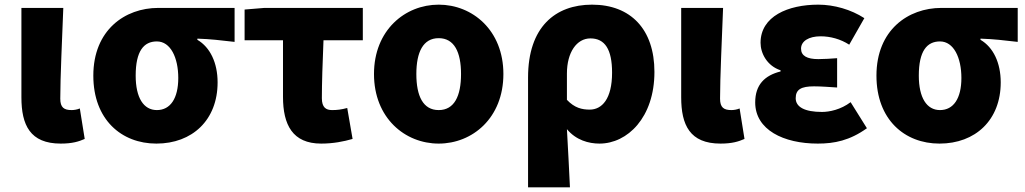

<svg xmlns="http://www.w3.org/2000/svg" viewBox="-20 -603 4406 825"><path d="M241 14C291 14 319 5 344 -6L323 -137C312 -132 297 -130 288 -130C255 -130 239 -141 239 -179C239 -269 247 -439 252 -569H72V-185C72 -66 109 14 241 14Z M652 14C806 14 915 -87 915 -249C915 -333 883 -400 828 -432V-437C887 -435 926 -430 988 -423V-569H660C517 -569 381 -474 381 -278C381 -89 502 14 652 14ZM654 -130C597 -130 563 -183 563 -278C563 -384 598 -425 654 -425C713 -425 746 -355 746 -268C746 -180 712 -130 654 -130Z M1360 14C1412 14 1457 5 1495 -6L1472 -139C1446 -132 1428 -130 1407 -130C1381 -130 1363 -141 1363 -181C1363 -242 1366 -336 1370 -430H1539V-569H1116L1031 -562V-430H1196V-187C1196 -67 1237 14 1360 14Z M1865 14C2010 14 2143 -96 2143 -285C2143 -473 2010 -583 1865 -583C1720 -583 1587 -473 1587 -285C1587 -96 1720 14 1865 14ZM1865 -130C1798 -130 1769 -190 1769 -285C1769 -379 1798 -439 1865 -439C1932 -439 1961 -379 1961 -285C1961 -190 1932 -130 1865 -130Z M2249 202H2429C2425 120 2421 38 2416 -48C2455 -1 2509 14 2556 14C2676 14 2792 -98 2792 -294C2792 -477 2690 -583 2524 -583C2366 -583 2249 -487 2249 -270ZM2514 -132C2481 -132 2449 -139 2416 -174V-287C2416 -378 2458 -438 2517 -438C2579 -438 2610 -391 2610 -291C2610 -177 2566 -132 2514 -132Z M3076 14C3126 14 3154 5 3179 -6L3158 -137C3147 -132 3132 -130 3123 -130C3090 -130 3074 -141 3074 -179C3074 -269 3082 -439 3087 -569H2907V-185C2907 -66 2944 14 3076 14Z M3494 14C3565 14 3631 1 3705 -52L3635 -164C3593 -132 3544 -122 3512 -122C3438 -122 3399 -143 3399 -181C3399 -219 3423 -232 3478 -232C3509 -232 3544 -229 3577 -227V-353C3551 -351 3520 -349 3496 -349C3448 -349 3422 -363 3422 -394C3422 -426 3455 -447 3506 -447C3548 -447 3592 -435 3629 -411L3694 -525C3637 -562 3564 -583 3496 -583C3366 -583 3248 -533 3248 -419C3248 -374 3276 -320 3334 -301V-296C3266 -279 3225 -239 3225 -163C3225 -45 3347 14 3494 14Z M4017 14C4171 14 4280 -87 4280 -249C4280 -333 4248 -400 4193 -432V-437C4252 -435 4291 -430 4353 -423V-569H4025C3882 -569 3746 -474 3746 -278C3746 -89 3867 14 4017 14ZM4019 -130C3962 -130 3928 -183 3928 -278C3928 -384 3963 -425 4019 -425C4078 -425 4111 -355 4111 -268C4111 -180 4077 -130 4019 -130Z"/></svg>

Font: Noto Sans TC Black
Style: Regular
Weight: 900
Designer: Ryoko NISHIZUKA 西塚涼子 (kana, bopomofo & ideographs); Paul D. Hunt (Latin, Greek & Cyrillic); Sandoll Communications 산돌커뮤니
Foundry: Adobe
Version: Version 2.004;hotconv 1.0.118;makeotfexe 2.5.65603